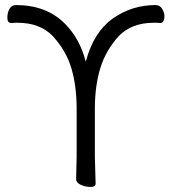

<svg xmlns="http://www.w3.org/2000/svg" viewBox="-20 -730 684 759"><path d="M281 -22 283 -111V-300Q283 -389 262.5 -459Q242 -529 189 -587Q138 -640 50 -640Q44 -640 38 -640Q32 -640 26 -639H25Q9 -639 9 -659.5Q9 -680 17.5 -695Q26 -710 43 -710Q163 -710 236 -637Q296 -577 319 -486Q350 -603 425.5 -656.5Q501 -710 595 -710Q612 -710 621 -695Q630 -680 630 -668Q630 -639 613 -639H612Q606 -640 600 -640Q594 -640 588 -640Q500 -640 449 -587Q397 -529 376 -459Q355 -389 355 -300V-110L358 -4Q358 9 337.5 9Q317 9 299 0.5Q281 -8 281 -22Z"/></svg>

Font: Moon Stars Kai T
Style: Regular
Weight: 400
Designer: GuiWonder
Version: Version 1.101